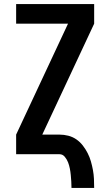

<svg xmlns="http://www.w3.org/2000/svg" viewBox="-20 -755 540 940"><path d="M330 165Q330 149 329 133.5Q328 118 326.5 102Q325 86 322 70.5Q319 55 313.5 40.5Q308 26 297.5 13Q287 0 271 0H59V-96L313 -639H59V-735H441V-639L187 -96H271Q293 -96 314.5 -90.5Q336 -85 354 -72.5Q372 -60 385.5 -42.5Q399 -25 409 -5.5Q419 14 425 35Q431 56 435 77.5Q439 99 440 121Q441 143 441 165Z"/></svg>

Font: Iosevka SS08 Regular
Style: Bold
Weight: 700
Monospace: yes
Designer: Belleve Invis
Foundry: Belleve Invis
Version: Version 16.3.4; ttfautohint (v1.8.4)